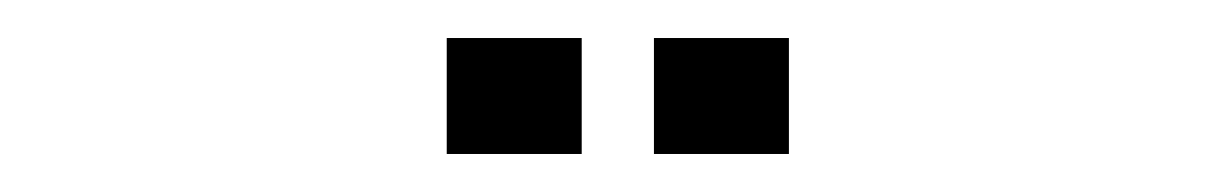

<svg xmlns="http://www.w3.org/2000/svg" viewBox="-20 -693 640 101"><path d="M324 -612V-673H395V-612ZM215 -612V-673H286V-612Z"/></svg>

Font: Foldit
Style: Regular
Weight: 400
Version: Version 1.003